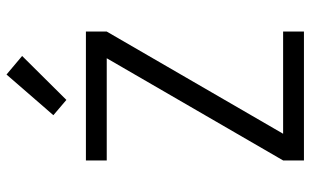

<svg xmlns="http://www.w3.org/2000/svg" viewBox="-202 -752 954 590"><g transform="rotate(-90 275.0 -457.0)"><path d="M77 0V-64L391 -606H77V-670H473V-606L159 -64H473V0ZM263 -730 216 -770 341 -914 398 -866Z"/></g></svg>

Font: Lode Term
Style: Regular
Weight: 400
Monospace: yes
Designer: Belleve Invis
Foundry: Belleve Invis
Version: Version 29.2.0